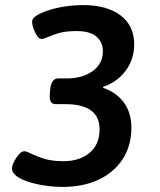

<svg xmlns="http://www.w3.org/2000/svg" viewBox="-20 -727 629 754"><path d="M226 7Q193 7 158 2Q123 -3 93 -12.5Q63 -22 45 -35.5Q27 -49 27 -65Q27 -76 35 -92Q43 -108 54 -120.5Q65 -133 75 -133Q84 -133 102.5 -123.5Q121 -114 152 -104Q183 -94 229 -94Q292 -94 331.5 -126.5Q371 -159 371 -219Q371 -318 237 -318H198Q171 -318 176 -361L177 -376Q182 -419 208 -419H242Q303 -419 343.5 -447.5Q384 -476 384 -527Q384 -561 359 -583Q334 -605 281 -605Q238 -605 211 -597Q184 -589 168 -581.5Q152 -574 143 -574Q134 -574 126 -585.5Q118 -597 112 -613.5Q106 -630 106 -643Q106 -655 124.5 -666.5Q143 -678 173 -687.5Q203 -697 238 -702Q273 -707 307 -707Q400 -707 453.5 -666.5Q507 -626 507 -553Q507 -495 474 -450Q441 -405 385 -386V-382Q438 -364 467 -323.5Q496 -283 496 -226Q496 -155 462 -102.5Q428 -50 367.5 -21.5Q307 7 226 7Z"/></svg>

Font: Asap Semi Expanded Semi Expanded SemiBold
Style: Italic
Weight: 600
Width: 6
Italic angle: -6°
Designer: Pablo Cosgaya
Foundry: Omnibus-Type
Version: Version 3.001; ttfautohint (v1.8.4.7-5d5b)